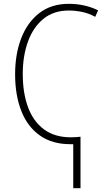

<svg xmlns="http://www.w3.org/2000/svg" viewBox="-20 -744 570 1004"><path d="M348 10Q253 10 188.5 -35.5Q124 -81 91.5 -163.5Q59 -246 59 -356Q59 -461 91 -544Q123 -627 185.5 -675.5Q248 -724 340 -724Q423 -724 493 -690L478 -656Q443 -675 407.5 -682Q372 -689 340 -689Q260 -689 206.5 -645Q153 -601 126 -526Q99 -451 99 -357Q99 -258 126.5 -183.5Q154 -109 210 -67.5Q266 -26 351 -26Q365 -26 378.5 -27Q392 -28 401 -29V240H363V10Q356 10 348 10Z"/></svg>

Font: Noto Sans Mono Condensed ExtraLight
Style: Regular
Weight: 200
Width: 3
Designer: Monotype Design Team
Foundry: Monotype Imaging Inc.
Version: Version 2.014; ttfautohint (v1.8.4.7-5d5b)